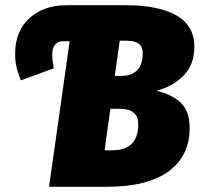

<svg xmlns="http://www.w3.org/2000/svg" viewBox="-20 -716 765 736"><path d="M707 -226Q707 -118 626 -59Q545 0 390 0H168L247 -558H221Q201 -558 190.5 -544Q180 -530 180 -505Q180 -490 186 -454L60 -408Q49 -435 43.5 -458Q38 -481 38 -510Q38 -596 92.5 -646Q147 -696 235 -696H462Q587 -696 656 -657Q725 -618 725 -537Q725 -468 683.5 -426Q642 -384 579 -368Q638 -355 672.5 -322.5Q707 -290 707 -226ZM527 -513Q527 -537 512 -548.5Q497 -560 463 -560H439L420 -425H444Q527 -425 527 -513ZM510 -240Q510 -299 439 -299H403L381 -140H410Q510 -140 510 -240Z"/></svg>

Font: Fira Sans Condensed Black
Style: Italic
Weight: 900
Width: 3
Italic angle: -8°
Designer: Carrois Corporate & Edenspiekermann AG
Foundry: Carrois Corporate GbR & Edenspiekermann AG
Version: Version 4.203